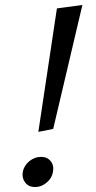

<svg xmlns="http://www.w3.org/2000/svg" viewBox="-20 -742 386 776"><path d="M135 -209 210 -708 313 -722 195 -221ZM122 14Q96 14 82 -4Q68 -22 72 -47Q77 -73 98.5 -90.5Q120 -108 146 -108Q171 -108 185 -90.5Q199 -73 194 -47Q190 -22 168.5 -4Q147 14 122 14Z"/></svg>

Font: Wittgenstein-Italic Regular
Style: Italic
Weight: 400
Italic angle: -11°
Designer: Jörg Drees
Foundry: Jörg Drees
Version: Version 1.000; ttfautohint (v1.8.4.7-5d5b)